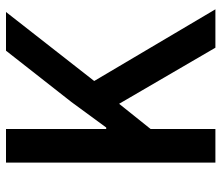

<svg xmlns="http://www.w3.org/2000/svg" viewBox="-69 -669 738 640"><g transform="rotate(-90 300.0 -349.0)"><path d="M461 0H589L350 -404L580 -698H451L280 -480L195 -364H190V-698H78V0H190V-216L274 -321Z"/></g></svg>

Font: IBM Mono Medium
Style: Regular
Weight: 500
Monospace: yes
Designer: Mike Abbink, Paul van der Laan, Pieter van Rosmalen
Foundry: Bold Monday
Version: Version 2.3